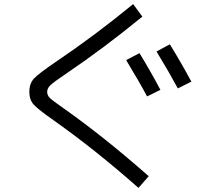

<svg xmlns="http://www.w3.org/2000/svg" viewBox="-20 -828 1040 936"><path d="M595 -535 660 -569Q715 -479 762 -390L697 -358Q661 -426 595 -535ZM743 -577 808 -612Q864 -521 913 -430L847 -397Q805 -475 743 -577ZM674 -747Q486 -593 301 -468Q242 -428 226 -413Q210 -398 210 -380Q210 -363 223.5 -350Q237 -337 290 -300Q486 -162 705 31L655 88Q447 -96 245 -239Q165 -295 144 -318.5Q123 -342 123 -380Q123 -421 146 -445.5Q169 -470 253 -527Q444 -656 629 -808Z"/></svg>

Font: Mplus 1p
Style: Regular
Weight: 400
Version: Version 1.061